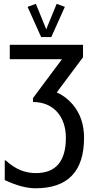

<svg xmlns="http://www.w3.org/2000/svg" viewBox="-20 -780 484 1006"><path d="M420.4 -58.1C420.4 -127.9 400.4 -186.5 360.4 -233.4C336.4 -261.2 308.6 -282.2 277.3 -295.9L415 -480V-545.4H31.2V-469.7H304.7L152.8 -266.1V-245.6C262.7 -245.6 325.2 -166.5 325.2 -58.1C325.2 65.4 272.5 127 167.5 127C109.9 127 57.6 105 10.3 60.5H4.9V163.6C66.4 192.4 120.1 206.5 166 206.5C335.4 206.5 420.4 118.2 420.4 -58.1ZM124.5 -744.1 195.3 -586.4 194.8 -585.9H249.5L249 -586.4L319.8 -744.1L276.9 -759.8L222.2 -626.5L168 -759.8Z"/></svg>

Font: SG Kara SemiBold
Style: Regular
Weight: 400
Designer: Damoon Khanjanzadeh
Version: Version 1.000